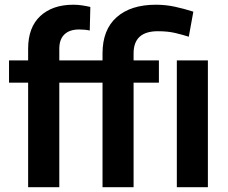

<svg xmlns="http://www.w3.org/2000/svg" viewBox="-20 -780 952 800"><path d="M227.1 0H97.2V-435.5H17.6V-528.3H97.2V-577.1Q97.2 -666 147.9 -713.1Q198.7 -760.3 285.6 -760.3Q304.2 -760.3 322 -757.6Q339.8 -754.9 356.4 -751L354 -652.8Q335 -657.2 309.6 -657.2Q270 -657.2 248.5 -636.7Q227.1 -616.2 227.1 -577.1V-528.3H407.2V-557.6Q407.2 -656.2 466.1 -708.3Q524.9 -760.3 629.4 -760.3Q669.9 -760.3 707.8 -752.2Q745.6 -744.1 785.6 -731.4L766.6 -627Q740.7 -635.3 710 -642.6Q679.2 -649.9 637.7 -649.9Q536.6 -649.9 536.6 -557.6V-528.3H642.1V-435.5H536.6V0H407.2V-435.5H227.1ZM846.2 -528.3V0H716.8V-528.3Z"/></svg>

Font: Vazirmatn UI FD SemiBold
Style: Regular
Weight: 600
Designer: Saber Rastikerdar
Foundry: Saber Rastikerdar
Version: Version 33.003